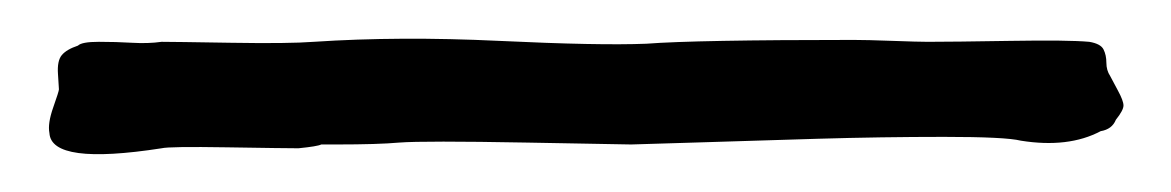

<svg xmlns="http://www.w3.org/2000/svg" viewBox="-20 -65 616 101"><path d="M559 4Q542 13 517 9Q509 7 476.5 7Q444 7 410 8Q376 9 345 10Q314 11 312 11Q311 11 257 10Q203 9 190 10Q179 11 157 11Q149 11 149 11Q147 12 137 13Q130 13 99.5 12.5Q69 12 65 13Q7 22 6 5Q5 0 8 -8.5Q11 -17 11 -18Q11 -19 10.5 -26Q10 -33 12.5 -36Q15 -39 21 -41Q23 -43 32 -43Q41 -43 49.5 -42.5Q58 -42 65 -43Q71 -43 101.5 -42.5Q132 -42 145 -43Q190 -46 242.5 -43.5Q295 -41 320 -42Q346 -44 429 -44Q436 -44 449.5 -43.5Q463 -43 468 -43Q481 -43 511.5 -43.5Q542 -44 553 -43Q559 -42 560.5 -39Q562 -36 562 -32Q562 -28 564 -25Q565 -23 568 -17.5Q571 -12 571 -9.5Q571 -7 567 -2Q565 3 559 4Z"/></svg>

Font: FuturaRenner
Style: Regular
Weight: 400
Designer: Bastien Sozeau
Foundry: NBR — Bastien Sozeau
Version: Version 2.001;PS 002.001;hotconv 1.0.88;makeotf.lib2.5.64775